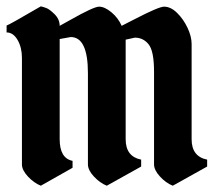

<svg xmlns="http://www.w3.org/2000/svg" viewBox="-20 -591 680 611"><path d="M49.8 -67.9V-407.2Q49.8 -439.9 35.9 -463.9Q22 -487.8 1 -487.8V-509.8Q7.8 -511.2 109.9 -570.8Q113.8 -569.8 118.2 -568.6Q122.6 -567.4 127.4 -565.4Q137.2 -562 153.6 -545.9Q169.9 -529.8 169.9 -508.8Q177.2 -513.2 204.1 -527.8Q278.3 -569.8 295.4 -569.8Q313 -569.8 334.5 -552Q356 -534.2 367.2 -508.8Q368.2 -509.3 378.4 -514.6Q388.7 -520 408.2 -529.8Q485.4 -569.8 502 -569.8Q523.4 -569.8 543.7 -549.8Q564 -529.8 576.9 -502.2Q589.8 -474.6 589.8 -451.2V-147.9Q589.8 -92.8 639.2 -83V-61L529.8 0Q507.8 -8.8 489 -29.3Q470.2 -49.8 470.2 -67.9V-362.8Q470.2 -428.2 453.1 -449.7Q436 -471.2 409.2 -471.2L379.9 -464.8V-147.9Q379.9 -92.8 429.2 -83V-61L319.8 0Q297.9 -8.8 278.8 -29.3Q259.8 -49.8 259.8 -67.9V-357.9Q259.8 -473.1 205.1 -473.1L169.9 -466.8V-147.9Q169.9 -87.4 210.9 -79.1V-57.1L109.9 0Q87.9 -8.8 68.8 -29.3Q49.8 -49.8 49.8 -67.9Z"/></svg>

Font: Bokor
Style: Regular
Weight: 400
Designer: Danh Hong
Foundry: Danh Hong
Version: Version 8.002; ttfautohint (v1.8.3)